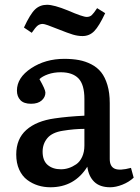

<svg xmlns="http://www.w3.org/2000/svg" viewBox="-20 -769 584 803"><path d="M325.2 -618.2Q305.2 -618.2 284.9 -624.3Q264.6 -630.4 223.1 -647Q169.4 -668.9 159.2 -668.9Q146.5 -668.9 137.5 -661.9Q128.4 -654.8 112.8 -631.8L80.1 -653.8Q106.4 -710.4 126.7 -729.7Q147 -749 176.8 -749Q205.6 -749 264.2 -725.1Q326.2 -698.2 342.8 -698.2Q355.5 -698.2 363.8 -705.8Q372.1 -713.4 386.2 -734.9L419.9 -713.9Q394.5 -659.7 374.3 -638.9Q354 -618.2 325.2 -618.2ZM190.9 14.2Q163.6 14.2 139.2 6.6Q114.7 -1 93.8 -16.6Q72.8 -32.2 60.3 -59.6Q47.9 -86.9 47.9 -123Q47.9 -188 90.1 -225.6Q132.3 -263.2 209 -273.9Q262.2 -281.7 333 -285.2V-355Q333 -415.5 308.1 -441.2Q283.2 -466.8 233.9 -466.8Q205.1 -466.8 180.9 -458.3Q156.7 -449.7 145 -438Q169.9 -394.5 169.9 -381.8Q169.9 -362.8 154.3 -348.9Q138.7 -335 109.9 -335Q79.6 -335 65.2 -350.3Q50.8 -365.7 50.8 -390.1Q50.8 -444.3 110.4 -483.6Q169.9 -522.9 249 -522.9Q282.7 -522.9 310.1 -517.8Q337.4 -512.7 362.1 -500Q386.7 -487.3 403.1 -466.8Q419.4 -446.3 429.2 -413.6Q439 -380.9 439 -337.9V-104Q439 -72.8 459.7 -63.5Q480.5 -54.2 527.8 -66.9L539.1 -25.9Q519 -7.3 491.7 3.4Q464.4 14.2 440.9 14.2Q397.5 14.2 374 -8.8Q350.6 -31.7 345.2 -71.8Q291.5 14.2 190.9 14.2ZM234.9 -61Q251.5 -61 267.3 -66.2Q283.2 -71.3 298.6 -81.8Q314 -92.3 323.5 -112.8Q333 -133.3 333 -160.2V-230Q291 -230 243.2 -222.2Q198.2 -215.3 178.2 -191.4Q158.2 -167.5 158.2 -134.8Q158.2 -97.2 179.4 -79.1Q200.7 -61 234.9 -61Z"/></svg>

Font: Literata Book Medium
Style: Regular
Weight: 500
Designer: Latin by Veronika Burian and Jose Scaglione. Greek by Irene Vlachou. Cyrillic by Vera Evstafieva
Foundry: TypeTogether
Version: Version 2.003;PS 002.003;hotconv 1.0.88;makeotf.lib2.5.64775